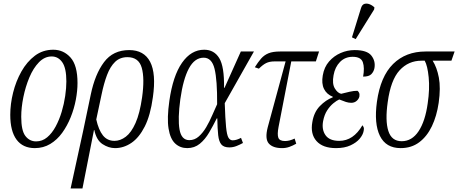

<svg xmlns="http://www.w3.org/2000/svg" viewBox="-20 -827 2589 1085"><path d="M177 10Q109 10 73.5 -38Q38 -86 38 -178Q38 -239 54 -303.5Q70 -368 101 -423Q132 -478 177 -512Q222 -546 281 -546Q339 -546 378.5 -502Q418 -458 418 -358Q418 -314 408.5 -263.5Q399 -213 379.5 -164.5Q360 -116 331.5 -76.5Q303 -37 264 -13.5Q225 10 177 10ZM184 -28Q219 -28 246.5 -51Q274 -74 294.5 -112Q315 -150 328.5 -195Q342 -240 348.5 -285Q355 -330 355 -367Q355 -442 332 -475Q309 -508 272 -508Q232 -508 200 -475Q168 -442 146 -389.5Q124 -337 112 -278Q100 -219 100 -167Q100 -89 123.5 -58.5Q147 -28 184 -28Z M493 -293Q517 -408 568 -476Q619 -544 710 -544Q794 -544 828.5 -477.5Q863 -411 844 -278Q830 -175 798 -112Q766 -49 722.5 -19.5Q679 10 630 10Q594 10 559.5 -12.5Q525 -35 513 -92H511L446 238H379L449 -83ZM627 -31Q660 -31 691 -54.5Q722 -78 746 -132Q770 -186 783 -277Q798 -384 781 -444Q764 -504 700 -504Q658 -504 630.5 -477.5Q603 -451 585 -403.5Q567 -356 554 -293L524 -152Q537 -93 561.5 -62Q586 -31 627 -31Z M1038 10Q998 10 970 -16Q942 -42 932.5 -100.5Q923 -159 937 -257Q957 -398 1008.5 -472Q1060 -546 1134 -546Q1190 -546 1219 -498.5Q1248 -451 1246 -331H1249L1341 -536H1415L1250 -244Q1253 -155 1257.5 -109.5Q1262 -64 1271 -49Q1280 -34 1295 -34Q1306 -34 1318.5 -38Q1331 -42 1342 -48L1353 -19Q1337 -10 1317 -2Q1297 6 1276 6Q1245 6 1231 -10.5Q1217 -27 1213 -63Q1209 -99 1208 -158H1205Q1184 -116 1161.5 -77.5Q1139 -39 1109 -14.5Q1079 10 1038 10ZM1050 -35Q1080 -35 1103.5 -56Q1127 -77 1145.5 -108.5Q1164 -140 1179 -175Q1194 -210 1207 -238Q1208 -375 1192.5 -438Q1177 -501 1131 -501Q1080 -501 1047.5 -440.5Q1015 -380 999 -266Q984 -156 994.5 -95.5Q1005 -35 1050 -35Z M1574 10Q1522 10 1499 -16Q1476 -42 1493 -108L1594 -480H1532Q1503 -480 1484 -470.5Q1465 -461 1443 -439L1420 -447Q1438 -476 1455.5 -496Q1473 -516 1497.5 -526Q1522 -536 1563 -536H1783L1765 -480H1626L1554 -109Q1546 -67 1553 -48.5Q1560 -30 1591 -30Q1616 -30 1645 -44L1654 -15Q1635 -4 1615.5 3Q1596 10 1574 10Z M1879 10Q1804 10 1768.5 -30Q1733 -70 1745 -137Q1754 -193 1787.5 -227.5Q1821 -262 1860 -277L1861 -280Q1826 -294 1811 -324.5Q1796 -355 1804 -401Q1812 -448 1839.5 -479.5Q1867 -511 1905 -527.5Q1943 -544 1984 -544Q2054 -544 2078.5 -513Q2103 -482 2096 -442Q2092 -422 2078.5 -408Q2065 -394 2032 -394Q2041 -444 2030.5 -475Q2020 -506 1973 -506Q1930 -506 1901.5 -477Q1873 -448 1865 -402Q1856 -354 1872 -327.5Q1888 -301 1908 -297Q1931 -303 1955.5 -308.5Q1980 -314 2000 -314Q2005 -311 2009 -303Q2013 -295 2011 -282Q2008 -268 1995.5 -257Q1983 -246 1965 -246Q1950 -246 1934.5 -251Q1919 -256 1897 -265Q1883 -259 1864 -243.5Q1845 -228 1829 -203.5Q1813 -179 1806 -143Q1797 -95 1819.5 -63Q1842 -31 1897 -31Q1977 -31 2028 -119Q2032 -115 2035 -107.5Q2038 -100 2035 -87Q2031 -65 2012.5 -43Q1994 -21 1960.5 -5.5Q1927 10 1879 10ZM1990 -606 1969 -616 2020 -781Q2026 -801 2039.5 -805Q2053 -809 2068.5 -803Q2084 -797 2096 -785L2094 -773Z M2244 10Q2161 10 2127 -59Q2093 -128 2110 -252Q2130 -395 2201.5 -465.5Q2273 -536 2385 -536H2549L2531 -484H2425Q2449 -446 2460 -388.5Q2471 -331 2459 -246Q2448 -171 2420.5 -113.5Q2393 -56 2349 -23Q2305 10 2244 10ZM2250 -29Q2308 -29 2345.5 -85.5Q2383 -142 2397 -243Q2409 -324 2402.5 -390Q2396 -456 2380 -484H2362Q2288 -484 2238 -429.5Q2188 -375 2171 -250Q2156 -145 2174.5 -87Q2193 -29 2250 -29Z"/></svg>

Font: Noto Serif ExtraCondensed Light
Style: Italic
Weight: 300
Width: 2
Italic angle: -12°
Designer: Monotype Design Team
Foundry: Monotype Imaging Inc.
Version: Version 2.014; ttfautohint (v1.8.4.7-5d5b)